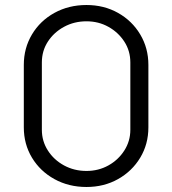

<svg xmlns="http://www.w3.org/2000/svg" viewBox="-20 -733 687 766"><path d="M325 13Q254 13 197 -18.5Q140 -50 107.5 -104Q75 -158 75 -225V-474Q75 -541 107.5 -595.5Q140 -650 197 -681.5Q254 -713 325 -713Q395 -713 451 -681.5Q507 -650 539.5 -595.5Q572 -541 572 -474V-225Q572 -158 539.5 -104Q507 -50 451 -18.5Q395 13 325 13ZM325 -51Q373 -51 412.5 -73Q452 -95 476 -132.5Q500 -170 500 -215V-484Q500 -530 476 -567Q452 -604 412.5 -626Q373 -648 325 -648Q276 -648 235.5 -626Q195 -604 171 -567Q147 -530 147 -484V-215Q147 -170 171 -132.5Q195 -95 235.5 -73Q276 -51 325 -51Z"/></svg>

Font: MuseoModerno Thin Light
Style: Regular
Weight: 300
Version: Version 1.003